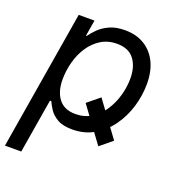

<svg xmlns="http://www.w3.org/2000/svg" viewBox="-139 -657 881 968"><g transform="rotate(20 301.5 -173.0)"><path d="M370.6 -190.9 505.4 -7.3 439.9 46.4 305.2 -137.2ZM-3.4 204.1 120.6 -542.5H205.1L190.9 -456.5H194.8Q207.5 -474.6 229 -496.3Q250.5 -518.1 284.4 -533.9Q318.4 -549.8 367.7 -549.8Q427.7 -549.8 471.4 -523.4Q515.1 -497.1 539.1 -448.5Q563 -399.9 563 -332.5Q563 -269.5 544.2 -208Q525.4 -146.5 489.7 -97.2Q454.1 -47.9 402.8 -18.1Q351.6 11.7 286.6 11.7Q235.4 11.7 205.8 -5.9Q176.3 -23.4 161.6 -46.4Q147 -69.3 139.6 -86.4H132.3L84 204.1ZM274.9 -66.9Q323.7 -66.9 360.8 -90.3Q397.9 -113.8 423.6 -152.8Q449.2 -191.9 462.2 -238.3Q475.1 -284.7 475.1 -330.1Q475.1 -393.1 445.3 -432.4Q415.5 -471.7 353 -471.7Q304.2 -471.7 267.1 -448.5Q230 -425.3 205.1 -387.2Q180.2 -349.1 167.7 -302.5Q155.3 -255.9 155.3 -209Q155.3 -144 185.3 -105.5Q215.3 -66.9 274.9 -66.9Z"/></g></svg>

Font: Inter 16pt
Style: Italic
Weight: 400
Italic angle: -9.3988°
Version: Version 4.001;git-66647c0bb